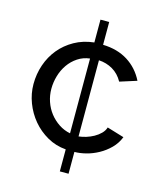

<svg xmlns="http://www.w3.org/2000/svg" viewBox="-114 -730 798 935"><g transform="rotate(15 285.0 -262.5)"><path d="M276 120V9Q225 5 182 -19.5Q139 -44 108 -81Q77 -118 59.5 -164Q42 -210 42 -258Q42 -309 58 -355.5Q74 -402 104 -438.5Q134 -475 177.5 -499.5Q221 -524 276 -530V-645H320V-530Q393 -528 445.5 -495Q498 -462 527 -404L442 -377Q422 -413 390 -431.5Q358 -450 320 -452V-68Q338 -70 357.5 -76Q377 -82 395 -92Q413 -102 427 -116Q441 -130 446 -147L532 -121Q519 -88 494.5 -63.5Q470 -39 440 -22.5Q410 -6 378.5 2Q347 10 320 10V120ZM132 -258Q132 -225 142.5 -194Q153 -163 172.5 -138Q192 -113 218.5 -95.5Q245 -78 276 -72V-449Q242 -445 215 -427Q188 -409 169.5 -382.5Q151 -356 141.5 -323.5Q132 -291 132 -258Z"/></g></svg>

Font: Rising Sun
Style: Regular
Weight: 400
Designer: Matt McInerney, Pablo Impallari, Rodrigo Fuenzalida (Raleway font), Stephen Hutchings (Greek), Cristiano Sobral (main ch
Foundry: The Rising Sun Project Authors
Version: Version 4.327; ttfautohint (v1.8.4.7-5d5b-dirty)